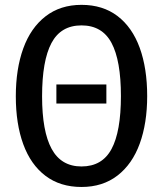

<svg xmlns="http://www.w3.org/2000/svg" viewBox="-20 -739 655 772"><path d="M307.7 12.8Q222.1 12.8 162.8 -32.1Q103.6 -76.9 73.6 -159Q43.6 -241 43.6 -351.8Q43.6 -461.5 73.6 -544.4Q103.6 -627.2 163.1 -673.3Q222.6 -719.5 307.7 -719.5Q393.3 -719.5 452.6 -674.4Q511.8 -629.2 541.8 -546.7Q571.8 -464.1 571.8 -352.8Q571.8 -243.6 541.8 -161.3Q511.8 -79 452.3 -33.1Q392.8 12.8 307.7 12.8ZM307.7 -636.9Q224.6 -636.9 186.9 -565.9Q149.2 -494.9 149.2 -351.8Q149.2 -210.8 187.7 -140.3Q226.2 -69.7 307.7 -69.7Q390.8 -69.7 428.5 -140Q466.2 -210.3 466.2 -352.8Q466.2 -495.4 428.5 -566.2Q390.8 -636.9 307.7 -636.9ZM407.7 -399.5V-322.6H206.7V-399.5Z"/></svg>

Font: Fira Code Fixed Retina
Style: Regular
Weight: 450
Monospace: yes
Designer: Carrois Corporate, Edenspiekermann AG, Nikita Prokopov
Foundry: Carrois Corporate, Edenspiekermann AG, Nikita Prokopov
Version: Version 5.002